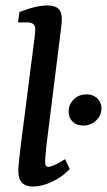

<svg xmlns="http://www.w3.org/2000/svg" viewBox="-20 -675 391 702"><path d="M101 7Q47 7 47 -49Q47 -64 49.5 -86.5Q52 -109 55 -136L103 -511Q105 -525 107 -542.5Q109 -560 109 -568Q109 -581 101.5 -587Q94 -593 82 -593H46L51 -631Q112 -655 153 -655Q181 -655 193.5 -643Q206 -631 206 -606Q206 -596 204.5 -582Q203 -568 201 -553L149 -137Q148 -123 146.5 -107.5Q145 -92 145 -82Q145 -65 156 -65Q165 -65 180 -72Q195 -79 218 -93L235 -57Q207 -27 169.5 -10Q132 7 101 7ZM284 -216Q260 -216 245.5 -230Q231 -244 231 -267Q231 -293 249.5 -311.5Q268 -330 297 -330Q320 -330 335.5 -315.5Q351 -301 351 -279Q351 -253 331.5 -234.5Q312 -216 284 -216Z"/></svg>

Font: Yrsa Medium
Style: Italic
Weight: 500
Italic angle: -7.10001°
Designer: Anna Giedrys (Yrsa+Rasa design), David Brezina (Yrsa art-direction, Rasa art-direction, design)
Foundry: Rosetta Type Foundry
Version: Version 2.004